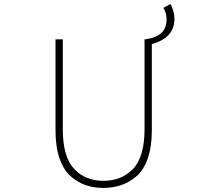

<svg xmlns="http://www.w3.org/2000/svg" viewBox="-20 -921 1040 954"><path d="M792 -881.8 827.1 -901.4Q846.7 -864.3 846.7 -827.1Q846.7 -732.4 734.4 -702.1V-272.5Q734.4 -191.4 713.9 -133.3Q693.4 -75.2 657.7 -44.9Q622.1 -14.6 581.5 -1Q541 12.7 493.2 12.7Q445.3 12.7 405.8 -1Q366.2 -14.6 331.1 -45.4Q295.9 -76.2 275.9 -133.8Q255.9 -191.4 255.9 -272.5V-725.6H292V-280.3Q292 -141.6 348.1 -82Q404.3 -22.5 493.2 -22.5Q584 -22.5 641.1 -82Q698.2 -141.6 698.2 -280.3V-725.6H702.1Q756.8 -733.4 782.2 -757.8Q807.6 -782.2 807.6 -825.2Q807.6 -856.4 792 -881.8Z"/></svg>

Font: Gen Shin Gothic Monospace ExtraLight
Style: Regular
Weight: 200
Designer: [Source Han Sans]
Ryoko NISHIZUKA  (kana & ideographs); Paul D. Hunt (Latin, Greek & Cyrillic); Wenlong ZHANG  (bopomofo
Version: Version 1.002.20150607